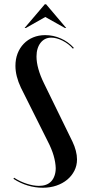

<svg xmlns="http://www.w3.org/2000/svg" viewBox="-20 -873 404 902"><path d="M241.8 -83.2Q241.8 -63.5 236.2 -47.8Q230.8 -32 220.8 -21.2Q210.8 -10.5 196.1 -5.1Q181.5 0.2 163.2 0.2Q136.8 0.2 105.5 -9.9Q74.2 -20 46.2 -38L43.2 -33Q75.2 -12 110.2 -1.5Q145.2 9 181.2 9Q215.5 9 244.9 -1Q274.2 -11 295.8 -28.9Q317.2 -46.8 329.5 -71Q341.8 -95.2 341.8 -124.2Q341.8 -143.8 336.2 -164.9Q330.8 -186 320.5 -207.5L187 -480.8Q169.2 -517 160.4 -548.6Q151.5 -580.2 151.5 -607.5Q151.5 -627.8 156.5 -644.1Q161.5 -660.5 170.8 -672.1Q180 -683.8 192.5 -690Q205 -696.2 220.8 -696.2Q245 -696.2 273.8 -681.9Q302.5 -667.5 322.8 -644.2L326.8 -648.2Q300.8 -677 265.5 -692.5Q230.2 -708 192.5 -708Q161.5 -708 135.9 -697.4Q110.2 -686.8 91.5 -667.4Q72.8 -648 62.6 -621.6Q52.5 -595.2 52.5 -563.5Q52.5 -539.5 59 -513.8Q65.5 -488 78.2 -461.2L203.5 -210.8Q223 -173.2 232 -141.8Q241 -110.2 241.8 -83.2ZM95.5 -741.5H101.5L192.8 -793.2L285 -741.5H291L196.5 -853H190.5Z"/></svg>

Font: Moniqa Black
Style: Regular
Weight: 900
Designer: Rajesh Rajput
Foundry: Rajesh Rajput
Version: Version 1.000